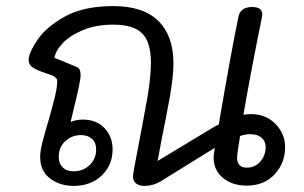

<svg xmlns="http://www.w3.org/2000/svg" viewBox="-20 -608 1000 631"><path d="M917 -125Q917 -72 882.5 -35Q848 2 791 2Q743 2 712.5 -23.5Q682 -49 682 -90Q682 -99 686 -122L663 -108L508 -12Q483 3 454 3Q438 3 427.5 -5Q417 -13 417 -29Q417 -38 446 -187L465 -291Q476 -357 476 -402Q476 -469 447.5 -498Q419 -527 352 -527Q296 -527 253.5 -509.5Q211 -492 187 -467Q163 -442 159 -418L232 -388Q245 -383 245 -361Q245 -341 222 -249L212 -207Q230 -215 252 -215Q297 -215 323.5 -187Q350 -159 350 -117Q350 -65 314 -31Q278 3 222 3Q177 3 144.5 -21.5Q112 -46 112 -92Q112 -111 119 -139Q126 -167 140 -214Q154 -263 161 -292.5Q168 -322 168 -341Q168 -347 166 -349.5Q164 -352 159 -356Q154 -360 129 -368Q102 -377 88 -386Q74 -395 74 -411Q74 -433 102.5 -476Q131 -519 193 -553.5Q255 -588 352 -588Q451 -588 500.5 -539Q550 -490 550 -400Q550 -377 547 -351Q544 -325 539 -294L524 -214Q516 -178 498 -79L672 -184Q686 -193 699 -199Q738 -429 764 -555Q767 -568 777.5 -576.5Q788 -585 809 -585Q842 -585 842 -560Q842 -557 840 -547Q807 -387 780 -231Q796 -233 804 -233Q854 -233 885.5 -200.5Q917 -168 917 -125ZM853 -125Q853 -144 839.5 -155.5Q826 -167 803 -167Q786 -167 769 -161Q759 -99 759 -91Q759 -57 791 -57Q818 -57 835.5 -77Q853 -97 853 -125ZM173 -92Q173 -71 186 -58Q199 -45 222 -45Q253 -45 274.5 -65.5Q296 -86 296 -117Q296 -139 282.5 -151.5Q269 -164 246 -164Q216 -164 194.5 -144Q173 -124 173 -92Z"/></svg>

Font: Mali
Style: Italic
Weight: 400
Italic angle: -10°
Version: Version 1.000; ttfautohint (v1.6)